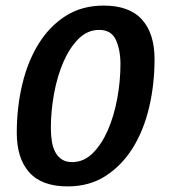

<svg xmlns="http://www.w3.org/2000/svg" viewBox="-20 -654 613 687"><path d="M533 -442Q533 -352 513.5 -269.5Q494 -187 455 -124.5Q416 -62 358 -24.5Q300 13 222 13Q130 13 85 -37Q40 -87 40 -179Q40 -269 59.5 -351.5Q79 -434 118 -497Q157 -560 215 -597Q273 -634 351 -634Q443 -634 488 -584Q533 -534 533 -442ZM162 -197Q162 -171 165.5 -148.5Q169 -126 178 -109.5Q187 -93 201.5 -83.5Q216 -74 238 -74Q280 -74 312 -106Q344 -138 366 -188.5Q388 -239 399.5 -301.5Q411 -364 411 -424Q411 -476 394.5 -511.5Q378 -547 335 -547Q293 -547 261 -515Q229 -483 207 -432.5Q185 -382 173.5 -319.5Q162 -257 162 -197Z"/></svg>

Font: Amaranth
Style: Italic
Weight: 400
Designer: Gesine Todt
Foundry: Gesine Todt
Version: Version 1.001